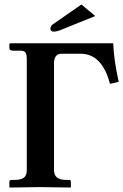

<svg xmlns="http://www.w3.org/2000/svg" viewBox="-20 -840 552 861"><path d="M345.2 -819.8 407.2 -768.1 263.2 -710Q235.4 -697.8 220.2 -698.2Q206.1 -698.2 206.1 -712.9Q206.1 -724.1 221.2 -733.9ZM100.1 -77.1V-573.2Q100.1 -597.2 94 -605Q87.9 -612.8 69.8 -612.8H38.1Q22 -612.8 22 -625V-643.1L25.9 -646H487.8Q489.7 -577.1 512.2 -473.1L473.1 -463.9Q438 -598.6 341.8 -599.1H255.9Q221.7 -599.1 222.2 -553.2V-77.1Q222.2 -33.2 275.9 -33.2H291Q297.9 -33.2 297.9 -23.9V-1L295.9 1Q195.8 -1 161.1 -1L23.9 1L22 -1V-23.9Q22 -32.7 30.8 -33.2H44.9Q73.7 -33.2 86.9 -43.2Q100.1 -53.2 100.1 -77.1Z"/></svg>

Font: Linux Libertine
Style: Semibold
Weight: 600
Designer: Philipp H. Poll
Foundry: Philipp H. Poll
Version: Version 5.1.2 ; ttfautohint (v0.9)